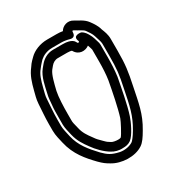

<svg xmlns="http://www.w3.org/2000/svg" viewBox="-183 -830 915 996"><g transform="rotate(-30 274.5 -332.0)"><path d="M293 -642C307 -642 326 -639 339 -635C342 -634 371 -625 371 -659C371 -665 373 -668 379 -665C406 -648 426 -641 434 -629C444 -614 455 -600 460 -583C465 -564 474 -544 474 -530V-459C474 -379 470 -347 454 -272C435 -177 426 -129 386 -61C369 -32 355 -16 350 -12C333 0 302 8 271 2C226 -8 209 -20 181 -48C138 -94 101 -137 87 -200C82 -224 75 -249 75 -268V-306C75 -346 79 -384 81 -423C82 -446 87 -458 93 -484C104 -527 112 -554 132 -578C139 -587 146 -596 150 -600L164 -615C181 -630 206 -642 237 -642ZM329 -689C319 -691 305 -692 293 -692H237C193 -692 153 -675 129 -651L114 -636C107 -629 101 -621 93 -609C67 -576 56 -539 45 -496C40 -474 33 -456 31 -425C29 -388 25 -349 25 -306V-268C25 -238 34 -210 38 -190C56 -110 101 -60 145 -14C167 8 178 16 199 28C249 59 330 63 379 30C397 18 412 -4 430 -35C475 -110 483 -169 502 -261C518 -337 524 -376 524 -459V-530C524 -557 515 -578 508 -596C502 -620 487 -642 475 -658C455 -686 422 -697 406 -708C378 -726 343 -714 329 -689ZM374 -604C375 -601 375 -600 372 -598C365 -594 363 -601 361 -605C349 -629 311 -631 293 -631H237C200 -631 173 -611 157 -592L142 -574C114 -540 106 -487 97 -449C91 -427 91 -406 89 -388C86 -364 86 -334 86 -306V-268C86 -258 88 -248 90 -237L98 -202C108 -159 129 -130 148 -104C167 -76 201 -41 231 -24C248 -13 272 -6 297 -8C312 -8 329 -10 344 -21C370 -40 401 -107 409 -133C428 -190 444 -280 456 -342C461 -378 463 -420 463 -458V-530C463 -538 461 -546 459 -551C455 -564 450 -585 439 -603C434 -611 427 -626 408 -636C408 -636 355 -646 374 -604ZM404 -559C407 -550 411 -539 413 -530V-458C413 -422 411 -382 406 -350C395 -290 377 -198 361 -149C356 -134 324 -73 313 -61C310 -60 308 -58 296 -58C283 -58 265 -61 258 -66C240 -78 244 -73 225 -92C205 -112 201 -115 188 -134C168 -161 153 -182 146 -214L138 -247C136 -254 136 -262 136 -268V-306C136 -347 138 -405 145 -437C155 -478 165 -521 181 -543L195 -560C205 -572 219 -581 237 -581H293C300 -581 318 -580 320 -576C340 -540 380 -541 404 -559Z"/></g></svg>

Font: Blanket
Style: Outline
Weight: 400
Foundry: Cannot Into Space Fonts
Version: Version 0.9